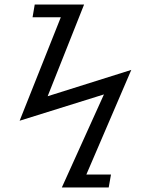

<svg xmlns="http://www.w3.org/2000/svg" viewBox="-20 -784 640 846"><path d="M438 -368 66.5 -252 248 -708H123.5L133 -764H350.5L190 -360L558.5 -476L360.5 -15H469L459 42H252.5Z"/></svg>

Font: JuliaMono Light
Style: Italic
Weight: 300
Italic angle: -9°
Monospace: yes
Designer: cormullion
Foundry: corm
Version: Version 0.054; ttfautohint (v1.8.4)